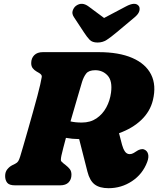

<svg xmlns="http://www.w3.org/2000/svg" viewBox="-20 -974 831 1009"><path d="M753.5 -122.5Q729.5 -59 673.8 -22Q618 15 550.5 15Q503.5 15 477.5 -4.8Q451.5 -24.5 439.5 -72L396 -243Q358.5 -243.5 326.5 -249.5Q319 -221.5 312.8 -197.8Q306.5 -174 303 -157.5Q297.5 -131.5 301.8 -126.5Q306 -121.5 314 -115L325.5 -106Q338.5 -96 347 -85Q355.5 -74 355.5 -56Q355.5 -31 340.5 -15.5Q325.5 0 295.5 0H59.5Q28.5 0 17.8 -13.8Q7 -27.5 7 -49Q7 -70.5 18.5 -84.5Q30 -98.5 44 -105.5L60 -113.5Q71 -119 76 -127.2Q81 -135.5 86 -151.5Q91 -168.5 102 -205.5Q113 -242.5 126.2 -289.5Q139.5 -336.5 153 -384.2Q166.5 -432 176.8 -471Q187 -510 191.5 -530Q197.5 -558.5 199.5 -569.8Q201.5 -581 185.5 -590.5L172.5 -598Q159.5 -605.5 151.8 -615.8Q144 -626 144 -642.5Q144 -668 160 -684Q176 -700 205 -700H498Q605 -700 675.2 -669.5Q745.5 -639 774 -582.5Q802.5 -526 783.5 -447.5Q769 -388 722.8 -343.8Q676.5 -299.5 605.5 -274L621.5 -212.5Q627 -192 636.5 -178Q646 -164 662 -164Q672.5 -164 682.5 -170Q692.5 -176 702.5 -182.5Q708.5 -186.5 718.8 -189.2Q729 -192 737.5 -188.5Q753.5 -182 758.2 -164.8Q763 -147.5 753.5 -122.5ZM411 -543Q402.5 -514 385.5 -456.2Q368.5 -398.5 350.5 -336Q375.5 -330 410 -330Q455 -330 487.2 -352Q519.5 -374 538.8 -409.8Q558 -445.5 563.5 -487.5Q571.5 -548.5 545.8 -576.8Q520 -605 480.5 -605Q447 -605 433.2 -587.8Q419.5 -570.5 411 -543ZM590.5 -802Q563 -779 541.5 -764.8Q520 -750.5 492.5 -750.5Q465 -750.5 451.2 -764.8Q437.5 -779 422.5 -802L368.5 -884Q356.5 -902 362.2 -918.5Q368 -935 379.5 -943.5Q410.5 -966 445.5 -940L527 -879.5L641.5 -940Q690 -966 708.5 -943.5Q716 -935 712.8 -918.5Q709.5 -902 688.5 -884Z"/></svg>

Font: Fraunces 9pt S100 Black
Style: Italic
Weight: 900
Italic angle: -16°
Version: Version 1.000; ttfautohint (v1.8.3)